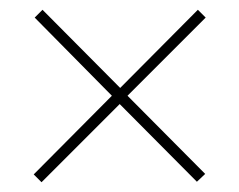

<svg xmlns="http://www.w3.org/2000/svg" viewBox="-20 -550 490 393"><path d="M385 -530 226 -370 67 -530 51 -514 209 -354 49 -193 65 -177 225 -337 383 -178 400 -194 241 -354 401 -514Z"/></svg>

Font: Noto Sans Lao Looped UI Cond Thin
Style: Regular
Weight: 100
Width: 3
Designer: Mark Frömberg, Ben Mitchell
Foundry: The Fontpad Ltd
Version: Version 1.001